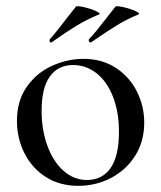

<svg xmlns="http://www.w3.org/2000/svg" viewBox="-20 -590 523 623"><path d="M35 -198Q35 -263 67 -308.5Q99 -354 149 -376.5Q199 -399 251 -399Q311 -399 355.5 -370Q400 -341 424 -293.5Q448 -246 448 -192Q448 -131 418.5 -84.5Q389 -38 340 -12.5Q291 13 234 13Q174 13 129 -15.5Q84 -44 59.5 -92.5Q35 -141 35 -198ZM366 -162Q366 -227 346.5 -276.5Q327 -326 293 -352.5Q259 -379 217 -379Q168 -379 141.5 -341.5Q115 -304 115 -231Q115 -168 134 -116.5Q153 -65 186.5 -35.5Q220 -6 262 -6Q312 -6 339 -45Q366 -84 366 -162ZM146 -452Q142 -452 141 -456.5Q140 -461 142 -463Q161 -484 203 -539L226 -568Q229 -572 251.5 -567Q274 -562 291.5 -554Q309 -546 301 -543Q262 -527 229 -507Q196 -487 148 -453ZM274 -452Q270 -452 268.5 -456.5Q267 -461 269 -463Q286 -480 326 -532L354 -568Q357 -572 379.5 -567Q402 -562 419.5 -554Q437 -546 429 -543Q390 -527 358.5 -507.5Q327 -488 276 -453Z"/></svg>

Font: Cormorant Infant Medium
Style: Regular
Weight: 500
Designer: Christian Thalmann (Catharsis Fonts)
Version: Version 3.000